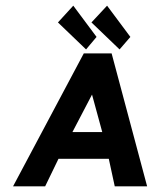

<svg xmlns="http://www.w3.org/2000/svg" viewBox="-20 -656 563 676"><path d="M439 -526 357 -636 302 -577 401 -482ZM320 -526 238 -636 184 -577 283 -482ZM373 -468H275L26 0H139L186 -97H363L384 0H498ZM340 -191H235L304 -323Z"/></svg>

Font: Hussar Tani
Style: Kurs
Weight: 700
Foundry: Cannot Into Space Fonts
Version: Version 0.92